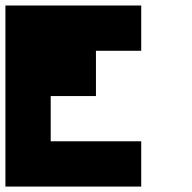

<svg xmlns="http://www.w3.org/2000/svg" viewBox="-20 -687 707 707"><path d="M500 0H0V-666.7H500V-500H333.3V-333.3H166.7V-166.7H500Z"/></svg>

Font: 0xA000-Monochrome
Style: Monochrome
Weight: 400
Version: Version 0.1